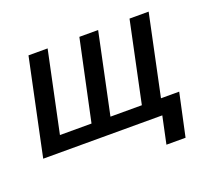

<svg xmlns="http://www.w3.org/2000/svg" viewBox="-115 -691 1129 1000"><g transform="rotate(-20 449.0 -190.5)"><path d="M19 0 37 -86 131 -532H237L143 -86H318L413 -532H517L423 -86H597L691 -532H797L703 -86H804L753 151H647L679 0Z"/></g></svg>

Font: Geist Medium
Style: Italic
Weight: 500
Italic angle: -12°
Designer: Basement.studio, Andrés Briganti, Mateo Zaragoza
Foundry: Basement.studio, Vercel, Andrés Briganti, Guido Ferreyra, Mateo Zaragoza
Version: Version 1.500; ttfautohint (v1.8.4.7-5d5b)